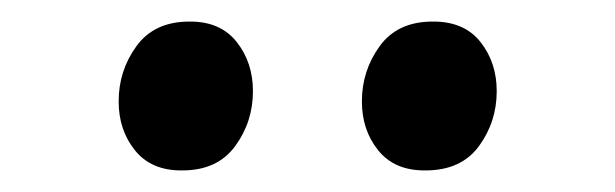

<svg xmlns="http://www.w3.org/2000/svg" viewBox="-20 -813 570 178"><path d="M148 -655Q120 -655 105 -673.8Q90 -692.5 90 -719Q90 -747.5 106.5 -770.2Q123 -793 155.5 -793H156.5Q184.5 -793 199.5 -774Q214.5 -755 214.5 -728.5Q214.5 -700 198 -677.5Q181.5 -655 149 -655ZM373.5 -655Q345.5 -655 330.5 -673.8Q315.5 -692.5 315.5 -719Q315.5 -747.5 332 -770.2Q348.5 -793 381 -793H382Q410.5 -793 425.5 -774Q440.5 -755 440.5 -728.5Q440.5 -700 424 -677.5Q407.5 -655 374.5 -655Z"/></svg>

Font: Merriweather
Style: Regular
Weight: 400
Designer: Eben Sorkin
Foundry: Eben Sorkin
Version: Version 2.100; ttfautohint (v1.7.19-72a1) -l 8 -r 50 -G 200 